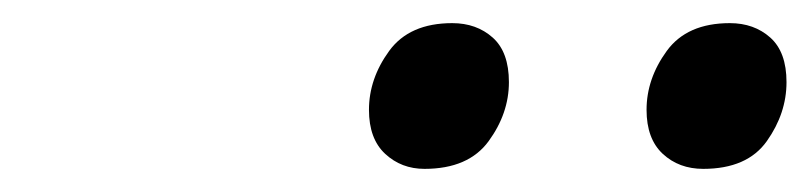

<svg xmlns="http://www.w3.org/2000/svg" viewBox="-20 -815 700 166"><path d="M347 -669Q327 -669 313 -682Q299 -695 299 -720Q299 -747 316.5 -771Q334 -795 371 -795Q392 -795 406 -782.5Q420 -770 420 -744Q420 -717 402.5 -693Q385 -669 347 -669ZM588 -669Q567 -669 553 -682Q539 -695 539 -720Q539 -747 556.5 -771Q574 -795 611 -795Q632 -795 646 -782.5Q660 -770 660 -744Q660 -717 643 -693Q626 -669 588 -669Z"/></svg>

Font: Playwrite CU
Style: Regular
Weight: 400
Designer: Veronika Burian, José Scaglione
Foundry: TypeTogether
Version: Version 1.002